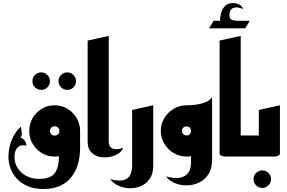

<svg xmlns="http://www.w3.org/2000/svg" viewBox="-20 -1038 1901 1273"><path d="M426 -442Q402 -442 385 -459Q368 -476 368 -500Q368 -524 385 -541Q402 -558 426 -558Q450 -558 467 -541Q484 -524 484 -500Q484 -476 467 -459Q450 -442 426 -442ZM253 -442Q229 -442 212 -459Q195 -476 195 -500Q195 -524 212 -541Q229 -558 253 -558Q277 -558 294 -541Q311 -524 311 -500Q311 -476 294 -459Q277 -442 253 -442Z M267 215Q206 215 162 195.5Q118 176 90 144.5Q62 113 49 76Q36 39 36 5Q36 -61 59 -113.5Q82 -166 118 -198Q119 -193 119.5 -188.5Q120 -184 121 -180Q124 -166 125 -152.5Q126 -139 115 -125Q123 -126 137 -113.5Q151 -101 156 -73Q135 -76 125 -74.5Q115 -73 104 -66Q90 -57 83 -38.5Q76 -20 76 5Q76 43 96.5 75.5Q117 108 153.5 128Q190 148 237 148Q312 148 341 112.5Q370 77 371 -2Q357 0 342 0Q296 0 257.5 -23Q219 -46 196.5 -84.5Q174 -123 174 -170Q174 -217 196.5 -255.5Q219 -294 257.5 -317Q296 -340 342 -340Q389 -340 427 -317Q465 -294 488 -255.5Q511 -217 511 -170V-50Q511 -34 507.5 -2.5Q504 29 491.5 66Q479 103 452.5 137Q426 171 381 193Q336 215 267 215ZM342 -139Q355 -139 364.5 -148Q374 -157 374 -170Q374 -183 364.5 -192Q355 -201 342 -201Q329 -201 320 -192Q311 -183 311 -170Q311 -157 320 -148Q329 -139 342 -139Z M796 -58Q790 -36 764.5 -19.5Q739 -3 704.5 3Q670 9 637.5 1.5Q605 -6 583 -30.5Q561 -55 561 -100V-769L701 -800V-100Q701 -75 712 -63.5Q723 -52 739 -49.5Q755 -47 771 -50.5Q787 -54 796 -58Z M711 150Q770 165 801.5 155.5Q833 146 844.5 119.5Q856 93 856 60V-309L996 -340V60Q996 113 973.5 146.5Q951 180 915 195.5Q879 211 839.5 210Q800 209 765.5 193.5Q731 178 711 150Z M1081 132Q1138 147 1171.5 140.5Q1205 134 1221 116Q1237 98 1241.5 79.5Q1246 61 1246 52V-3Q1232 0 1217 0Q1171 0 1132 -23Q1093 -46 1069.5 -85Q1046 -124 1046 -170Q1046 -217 1069.5 -255.5Q1093 -294 1132 -317Q1171 -340 1217 -340Q1230 -340 1254 -341.5Q1278 -343 1304.5 -348.5Q1331 -354 1353.5 -365.5Q1376 -377 1386 -396V22Q1386 81 1361 118.5Q1336 156 1297.5 173.5Q1259 191 1216.5 191Q1174 191 1137.5 175.5Q1101 160 1081 132ZM1217 -140Q1230 -140 1238 -148.5Q1246 -157 1246 -170Q1246 -183 1238 -191.5Q1230 -200 1217 -200Q1204 -200 1195 -191.5Q1186 -183 1186 -170Q1186 -157 1195 -148.5Q1204 -140 1217 -140Z M1366 -850 1396 -900H1439Q1439 -926 1445 -949Q1453 -979 1472 -998.5Q1491 -1018 1530 -1018Q1544 -1018 1563.5 -1009.5Q1583 -1001 1593 -978Q1587 -981 1567 -986Q1547 -991 1533 -987Q1517 -983 1510.5 -973Q1504 -963 1502.5 -953.5Q1501 -944 1501 -940Q1501 -939 1501 -939Q1501 -911 1520 -905.5Q1539 -900 1557 -900H1636L1606 -850Z M1476 0Q1476 0 1466 -0.5Q1456 -1 1446 -6Q1436 -11 1436 -23V-769L1576 -800V-140H1656V0Z M1719 208Q1695 208 1678 191Q1661 174 1661 150Q1661 126 1678 109Q1695 92 1719 92Q1743 92 1760 109Q1777 126 1777 150Q1777 174 1760 191Q1743 208 1719 208Z M1616 0V-140H1696V-309L1836 -340V-23Q1836 -11 1826 -6Q1816 -1 1806 -0.5Q1796 0 1796 0Z"/></svg>

Font: Reem Kufi
Style: Bold
Weight: 700
Designer: Khaled Hosny
Version: Version 1.001